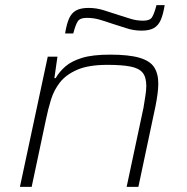

<svg xmlns="http://www.w3.org/2000/svg" viewBox="-20 -732 731 752"><path d="M58 0 167 -510H205L193 -426H198Q213 -452 237 -472.5Q261 -493 302 -505.5Q343 -518 411 -518Q484 -518 525.5 -506Q567 -494 583.5 -469Q600 -444 600 -404Q600 -387 597 -364Q594 -341 589 -316L522 0H476L542 -310Q546 -335 549.5 -357Q553 -379 553 -395Q553 -430 538.5 -447.5Q524 -465 490.5 -471.5Q457 -478 401 -478Q327 -478 283 -459Q239 -440 215 -409.5Q191 -379 179.5 -341Q168 -303 160 -264L104 0ZM235 -601Q241 -638 250.5 -659.5Q260 -681 278 -691Q296 -701 327 -701Q357 -701 386 -692Q415 -683 445 -673Q468 -666 491 -658.5Q514 -651 541 -651Q567 -651 575.5 -664.5Q584 -678 593 -712H625Q619 -675 609.5 -653.5Q600 -632 582.5 -622Q565 -612 534 -612Q503 -612 473.5 -622Q444 -632 414 -641Q391 -649 368.5 -655.5Q346 -662 319 -662Q294 -662 285 -649Q276 -636 267 -601Z"/></svg>

Font: Saira Expanded ExtraLight
Style: Italic
Weight: 250
Width: 7
Italic angle: -12°
Designer: Hector Gatti with collaboration of the Omnibus-Type team
Foundry: Omnibus-Type
Version: Version 1.101